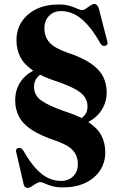

<svg xmlns="http://www.w3.org/2000/svg" viewBox="-20 -734 610 962"><path d="M182.5 178.5Q172.5 178.5 160.8 185.8Q149 193 138 200.2Q127 207.5 119 207.5Q103 207.5 98.5 189.5L61 27Q57 12 71 7.5Q85 3.5 95.5 18.5Q130.5 79.5 162.2 112.8Q194 146 224 159.2Q254 172.5 285 172.5Q323.5 172.5 346.8 149.2Q370 126 370 87.5Q370 48.5 346.5 21Q323 -6.5 261 -28.5Q183.5 -54 138.5 -83.8Q93.5 -113.5 74.8 -150.2Q56 -187 56 -232.5Q56 -280 79.5 -318.5Q103 -357 146.5 -380Q101 -410.5 81.8 -448.2Q62.5 -486 62.5 -532.5Q62.5 -585 89 -625.5Q115.5 -666 163 -688.8Q210.5 -711.5 273.5 -711.5Q307 -711.5 329.8 -704.5Q352.5 -697.5 367.2 -690.5Q382 -683.5 392 -683.5Q400.5 -683.5 411.2 -691.2Q422 -699 432.8 -706.5Q443.5 -714 452.5 -714Q468 -714 475 -692L517.5 -526.5Q523.5 -509 506.5 -504Q492.5 -501 484 -515Q448 -578.5 414.8 -614Q381.5 -649.5 350 -664Q318.5 -678.5 287 -678.5Q249.5 -678.5 226 -654.8Q202.5 -631 202.5 -591.5Q202.5 -549.5 228 -521.2Q253.5 -493 314.5 -471.5Q391.5 -446 435 -416Q478.5 -386 496.5 -350.2Q514.5 -314.5 514.5 -271Q514.5 -224 490.5 -185Q466.5 -146 422.5 -122.5Q469.5 -91.5 488.5 -54Q507.5 -16.5 507.5 29Q507.5 79.5 481.8 119.2Q456 159 408.2 182Q360.5 205 295 205Q263 205 240.8 198.5Q218.5 192 204.5 185.2Q190.5 178.5 182.5 178.5ZM309 -174.5Q354.5 -160 388.5 -142.5Q418.5 -163.5 418.5 -199.5Q418.5 -226 405 -247Q391.5 -268 358.2 -286.5Q325 -305 266.5 -325.5Q217.5 -341 181 -359.5Q150.5 -337 150.5 -299Q150.5 -256 187.2 -230Q224 -204 309 -174.5Z"/></svg>

Font: Fraunces 72pt
Style: Bold
Weight: 700
Version: Version 1.000;[b76b70a41]